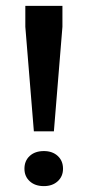

<svg xmlns="http://www.w3.org/2000/svg" viewBox="-20 -626 298 652"><path d="M95 -180 66 -535V-606H192V-535L163 -180ZM129 6Q99 6 81 -10.5Q63 -27 63 -53Q63 -80 81 -96.5Q99 -113 129 -113Q158 -113 176 -96.5Q194 -80 194 -53Q194 -27 176 -10.5Q158 6 129 6Z"/></svg>

Font: Yrsa SemiBold
Style: Regular
Weight: 600
Version: Version 2.004